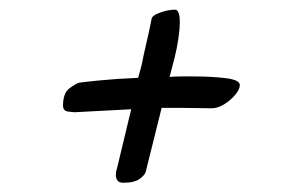

<svg xmlns="http://www.w3.org/2000/svg" viewBox="-20 -533 626 403"><path d="M239.3 -149.4Q229.5 -149.4 226.3 -154.5Q223.1 -159.7 223.1 -165.5Q223.1 -173.8 225.1 -177.7L255.4 -303.7L136.2 -297.4Q133.3 -297.4 122.8 -298.8Q112.3 -300.3 112.3 -311.5Q112.3 -337.9 126.2 -347.9Q140.1 -357.9 146 -359.4Q155.3 -360.8 189.7 -364.3Q224.1 -367.7 270 -369.6L277.3 -396.5Q281.7 -419.4 287.4 -443.1Q293 -466.8 298.3 -493.7Q299.8 -501 316.7 -506.8Q333.5 -512.7 347.2 -512.7Q357.4 -512.7 357.4 -486.3Q357.4 -472.7 354.5 -452.4Q351.6 -432.1 346.2 -410.6L335.9 -371.6Q348.1 -372.6 360.6 -372.6Q373 -372.6 385.3 -372.6Q424.8 -372.6 454.1 -368.9Q483.4 -365.2 483.4 -354.5Q483.4 -345.7 473.9 -334.2Q464.4 -322.8 450.7 -314.2Q437 -305.7 424.3 -305.7Q406.2 -305.7 389.6 -306.2Q373 -306.6 357.4 -306.6H319.3L286.1 -173.3Q284.7 -166 273.4 -157.7Q262.2 -149.4 239.3 -149.4Z"/></svg>

Font: Norican
Style: Regular
Weight: 400
Designer: Vernon Adams
Foundry: Vernon Adams
Version: Version 1.100; ttfautohint (v1.8.4.7-5d5b);gftools[0.9.33]